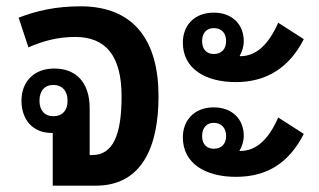

<svg xmlns="http://www.w3.org/2000/svg" viewBox="-20 -588 1011 608"><path d="M147 0H283C433 0 482 -129 482 -283C482 -455 408 -568 235 -568C157 -568 96 -554 39 -532L70 -438C116 -458 162 -471 218 -471C316 -471 365 -410 365 -283C365 -161 338 -97 272 -97H264V-245C264 -329 219 -371 152 -371C87 -371 48 -329 48 -269C48 -209 84 -167 143 -167H147ZM149 -220C121 -220 105 -239 105 -269C105 -300 121 -319 149 -319C177 -319 194 -300 194 -269C194 -238 177 -220 149 -220Z M727 -328C825 -328 897 -375 942 -464L861 -516C832 -450 793 -410 741 -410L739 -411C747 -425 752 -442 752 -457C752 -512 714 -548 657 -548C594 -548 559 -506 559 -453C559 -370 631 -328 727 -328ZM657 -417C634 -417 620 -432 620 -458C620 -483 634 -499 657 -499C681 -499 696 -484 696 -458C696 -432 681 -417 657 -417ZM727 -28C828 -28 896 -74 942 -164L861 -216C832 -149 793 -110 741 -110H738C747 -125 752 -142 752 -157C752 -212 714 -248 657 -248C594 -248 559 -206 559 -153C559 -70 631 -28 727 -28ZM657 -117C634 -117 620 -132 620 -157C620 -183 634 -199 657 -199C681 -199 696 -183 696 -157C696 -132 681 -117 657 -117Z"/></svg>

Font: Noto Sans Thai Looped SemiCondensed SemiBold
Style: Regular
Weight: 600
Width: 4
Designer: Sasikarn Vongin, Ben Mitchell
Foundry: The Fontpad Ltd
Version: Version 1.001